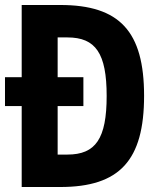

<svg xmlns="http://www.w3.org/2000/svg" viewBox="-20 -749 642 769"><path d="M66.9 0H221.2C459.5 0 557.1 -106.9 557.1 -365.2C557.1 -623 459.5 -729 221.2 -729H66.9V-439.9H0V-324.2H66.9ZM210.9 -129.9V-324.2H314V-439.9H210.9V-599.1H250C363.3 -599.1 407.2 -535.2 407.2 -364.7C407.2 -193.8 363.3 -129.9 250 -129.9Z"/></svg>

Font: Hack
Style: Bold
Weight: 700
Monospace: yes
Designer: Christopher Simpkins
Foundry: Christopher Simpkins
Version: Version 2.010